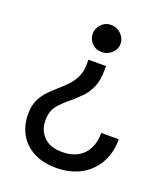

<svg xmlns="http://www.w3.org/2000/svg" viewBox="-134 -615 782 906"><g transform="rotate(20 257.0 -161.5)"><path d="M254 200Q185.5 200 138.5 174.5Q91.5 149 67.2 105.2Q43 61.5 43 6Q43 -35.5 56.5 -64.5Q70 -93.5 91 -115.2Q112 -137 135 -157Q157.5 -176.5 177.5 -197.5Q197.5 -218.5 210.2 -246Q223 -273.5 223 -312V-332H311V-311Q311 -259 295.8 -224.8Q280.5 -190.5 257 -166.8Q233.5 -143 209 -123Q178 -98 154 -69.8Q130 -41.5 130 6Q130 55.5 162 87.8Q194 120 254 120Q322.5 120 360.2 80.8Q398 41.5 398 -28H486Q486 42 456.2 93.2Q426.5 144.5 374.2 172.2Q322 200 254 200ZM269 -387Q239 -387 219.5 -407Q200 -427 200 -454Q200 -481 219.5 -502Q239 -523 269 -523Q297.5 -523 318.8 -502Q340 -481 340 -454Q340 -427 318.8 -407Q297.5 -387 269 -387Z"/></g></svg>

Font: Overpass
Style: Regular
Weight: 400
Designer: Delve Withrington, Dave Bailey, Thomas Jockin
Foundry: Delve Fonts LLC
Version: Version 4.000